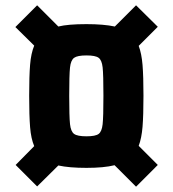

<svg xmlns="http://www.w3.org/2000/svg" viewBox="-20 -706 653 724"><path d="M39 -84 109 -155Q97 -183 93.5 -226.5Q90 -270 90 -345Q90 -419 93.5 -462Q97 -505 109 -534L38 -604L120 -686L200 -606Q236 -615 306 -615Q371 -615 413 -606L493 -686L575 -605L503 -533Q514 -504 517.5 -461Q521 -418 521 -345Q521 -271 517.5 -228Q514 -185 503 -156L575 -84L493 -2L412 -83Q372 -73 306 -73Q241 -73 200 -82L120 -3ZM370 -345Q370 -425 367 -452Q364 -479 352 -488Q340 -497 306 -497Q272 -497 259.5 -488Q247 -479 244 -451.5Q241 -424 241 -345Q241 -266 244 -238Q247 -210 259.5 -201Q272 -192 306 -192Q340 -192 352 -201Q364 -210 367 -237.5Q370 -265 370 -345Z"/></svg>

Font: Saira Semi Condensed
Style: Bold
Weight: 700
Width: 4
Designer: Hector Gatti with collaboration of the Omnibus-Type team
Foundry: Omnibus-Type
Version: Version 1.001; ttfautohint (v1.8)